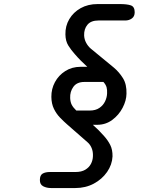

<svg xmlns="http://www.w3.org/2000/svg" viewBox="-20 -950 804 970"><path d="M238 0Q215.5 0 198.2 -9Q181 -18 181.5 -41Q181.5 -64.5 195.2 -72.8Q209 -81 232.5 -81H361.5Q391.5 -81 410.8 -92.5Q430 -104 439.5 -122.2Q449 -140.5 449.5 -161Q450.5 -184 443 -202Q435.5 -220 422 -231.5L322.5 -318.5Q303 -335.5 284 -355Q265 -374.5 252.5 -400Q240 -425.5 239.5 -460.5Q239 -500.5 257.5 -535Q276 -569.5 309.8 -591Q343.5 -612.5 387.5 -612.5H421Q404.5 -627.5 388.8 -643.2Q373 -659 358 -676.5Q339.5 -697 325.2 -719.8Q311 -742.5 310.5 -776Q309.5 -818.5 330 -853.2Q350.5 -888 387.5 -908.8Q424.5 -929.5 473.5 -929.5H585.5Q622 -929.5 641.2 -922.8Q660.5 -916 660.5 -888Q660.5 -867 646.2 -856.8Q632 -846.5 613 -846.5H477.5Q439.5 -846.5 421.8 -825Q404 -803.5 405 -771Q406 -751 415.2 -733.8Q424.5 -716.5 438.5 -704.5L554.5 -609Q582 -586 601.2 -555Q620.5 -524 619 -476.5Q618.5 -442 599.5 -405.5Q580.5 -369 547.2 -344.2Q514 -319.5 471 -319.5H449Q464 -306.5 478.2 -292.2Q492.5 -278 505.5 -263Q524.5 -242 536.8 -218Q549 -194 548.5 -160Q546.5 -118 521 -81.2Q495.5 -44.5 453.8 -22.2Q412 0 360.5 0ZM365.5 -391.5H433Q463 -391.5 482.2 -404.8Q501.5 -418 511 -438.2Q520.5 -458.5 521 -478.5Q522 -495.5 518.5 -508.8Q515 -522 502.5 -536H406.5Q368.5 -536 350.8 -511.5Q333 -487 334.5 -454.5Q335.5 -434 342.5 -420.5Q349.5 -407 365.5 -391.5Z"/></svg>

Font: Edu AU VIC WA NT Pre Medium
Style: Regular
Weight: 500
Designer: Tina and Corey Anderson, Eben Sorkin, Mirko Velimirovic
Foundry: Google for Education
Version: Version 1.001